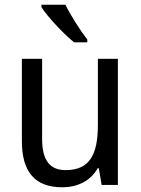

<svg xmlns="http://www.w3.org/2000/svg" viewBox="-20 -786 599 816"><path d="M258 -766H156V-756C180 -717 251 -641 295 -606H351V-618C322 -655 280 -721 258 -766ZM481 -536H396V-255C396 -129 361 -63 259 -63C191 -63 159 -106 159 -195V-536H73V-186C73 -56 128 10 245 10C307 10 365 -16 395 -71H400L412 0H481Z"/></svg>

Font: Noto Sans Lao SemiCondensed
Style: Regular
Weight: 400
Width: 4
Designer: Monotype Design Team
Foundry: Monotype Imaging Inc.
Version: Version 2.004